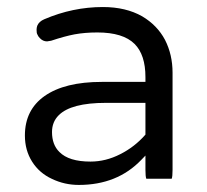

<svg xmlns="http://www.w3.org/2000/svg" viewBox="-20 -522 589 546"><path d="M237.3 -62.5Q175.8 -62.5 148.9 -89.8Q127.9 -110.4 127.9 -146.5Q127.9 -175.3 147 -194.3Q182.1 -229.5 281.2 -229.5H393.6V-139.2Q362.8 -104 321.8 -83.5Q280.8 -62.5 237.3 -62.5ZM468.3 -13.7Q470.7 -20 470.7 -39.1V-315.4Q470.7 -366.7 449.2 -408.7Q427.2 -450.2 384.3 -475.6Q337.9 -502 272.5 -502Q187 -502 106 -467.3Q90.8 -460.9 85.9 -448.7Q84 -442.9 84 -437.5Q84 -432.1 84.5 -429.2Q85 -426.3 86.4 -423.8Q88.4 -418.5 93.3 -413.6Q102.1 -404.3 113.8 -404.3L125.5 -406.2Q163.6 -418.9 191.9 -424.3Q221.2 -429.7 256.8 -429.7Q330.1 -429.7 362.8 -397Q393.6 -366.2 393.6 -302.7V-289.1H269.5Q164.1 -289.1 106.9 -249Q50.8 -209.5 50.8 -136.7Q50.8 -94.7 71.3 -62.3Q91.8 -29.8 127.9 -13.2Q163.6 3.9 204.1 3.9Q313.5 3.9 381.8 -67.4L393.6 -79.6V-39.1Q393.6 -20 396 -13.7Z"/></svg>

Font: YuPearl-Light
Style: Light
Weight: 300
Designer: Max Yao
Foundry: Max-Everyday
Version: Version 1.011; ttfautohint (v1.8.3)